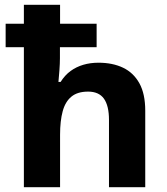

<svg xmlns="http://www.w3.org/2000/svg" viewBox="-20 -780 696 800"><path d="M230.3 -760V-681H382.6V-583.3H229.7V-537.1Q229.7 -515.7 227.6 -487.3Q225.5 -459 223.5 -438.7H232.6Q250.2 -466.7 274 -484.1Q297.9 -501.5 327.2 -510.1Q356.4 -518.7 390.2 -518.7Q449.1 -518.7 492.7 -497.9Q536.3 -477.1 560.8 -433Q585.2 -388.8 585.2 -318.6V0H434.1V-280.3Q434.1 -339.2 413.1 -368.8Q392 -398.3 347.1 -398.3Q302.9 -398.3 277.5 -377.3Q252 -356.4 241.2 -316.4Q230.3 -276.5 230.3 -218.3V0H79.5V-583.3H3.5V-681H79.5V-760Z"/></svg>

Font: Noto Sans Khmer
Style: Regular
Weight: 400
Designer: Danh Hong and the Monotype Design Team
Foundry: Monotype Imaging Inc.
Version: Version 2.003